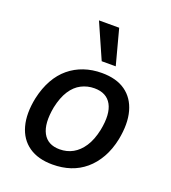

<svg xmlns="http://www.w3.org/2000/svg" viewBox="-138 -853 858 964"><g transform="rotate(20 291.0 -371.0)"><path d="M252 9Q175 9 125.5 -25.5Q76 -60 58.5 -124Q41 -188 59 -275Q72 -333 96.5 -376.5Q121 -420 156 -449Q191 -478 235 -493Q279 -508 330 -508Q408 -508 456.5 -473.5Q505 -439 522.5 -375.5Q540 -312 523 -225Q511 -167 486 -123Q461 -79 426 -49.5Q391 -20 347.5 -5.5Q304 9 252 9ZM260 -75Q299 -75 330.5 -92.5Q362 -110 385.5 -145.5Q409 -181 421 -237Q439 -327 412.5 -375Q386 -423 321 -423Q284 -423 251.5 -406.5Q219 -390 196 -354.5Q173 -319 161 -263Q144 -172 170 -123.5Q196 -75 260 -75ZM308 -563 225 -751H333L383 -563Z"/></g></svg>

Font: Nunito Sans 7pt SemiCondensed SemiBold
Style: Italic
Weight: 600
Width: 4
Italic angle: -9°
Designer: Vernon Adams
Foundry: Vernon Adams
Version: Version 3.101;gftools[0.9.27]